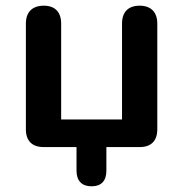

<svg xmlns="http://www.w3.org/2000/svg" viewBox="-20 -517 645 675"><path d="M302 138C336 138 354 119 354 83V0H472C511 0 533 -22 533 -62V-434C533 -475 510 -497 471 -497C431 -497 409 -475 409 -434V-97H195V-434C195 -475 173 -497 134 -497C94 -497 71 -475 71 -434V-62C71 -22 93 0 133 0H249V83C249 119 268 138 302 138Z"/></svg>

Font: SN Pro SemiBold
Style: Regular
Weight: 600
Designer: Tobias Whetton
Foundry: Supernotes
Version: Version 1.003;Glyphs 3.3 (3324)